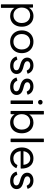

<svg xmlns="http://www.w3.org/2000/svg" viewBox="1638 -2428 1008 4325"><g transform="rotate(90 2142.5 -266.0)"><path d="M89 218Q78 218 78 207V-495Q78 -505 89 -505H140Q151 -505 151 -495L155 -414Q183 -461 232 -488Q281 -515 340 -515Q413 -515 467.5 -481.5Q522 -448 552 -388.5Q582 -329 582 -253Q582 -176 552.5 -116.5Q523 -57 468 -23.5Q413 10 340 10Q283 10 234.5 -16Q186 -42 158 -87V207Q158 218 148 218ZM499 -253Q499 -308 477 -351Q455 -394 415.5 -417.5Q376 -441 325 -441Q274 -441 234.5 -417.5Q195 -394 173 -351Q151 -308 151 -253Q151 -168 199.5 -116Q248 -64 325 -64Q402 -64 450.5 -116Q499 -168 499 -253Z M665 -253Q665 -329 697 -388.5Q729 -448 787 -481.5Q845 -515 921 -515Q997 -515 1055.5 -481.5Q1114 -448 1146 -388.5Q1178 -329 1178 -253Q1178 -177 1146 -117.5Q1114 -58 1055.5 -24Q997 10 921 10Q845 10 787 -24Q729 -58 697 -117.5Q665 -177 665 -253ZM1095 -253Q1095 -308 1073 -351Q1051 -394 1011.5 -417.5Q972 -441 921 -441Q870 -441 830.5 -417.5Q791 -394 769 -351Q747 -308 747 -253Q747 -168 795.5 -116Q844 -64 921 -64Q998 -64 1046.5 -116Q1095 -168 1095 -253Z M1255 -124 1254 -128Q1254 -134 1262 -137L1314 -151Q1316 -152 1319 -152Q1326 -152 1327 -145Q1346 -102 1379 -82.5Q1412 -63 1463 -63Q1509 -63 1536.5 -80.5Q1564 -98 1564 -132Q1564 -161 1541 -178.5Q1518 -196 1465 -211L1435 -219Q1353 -242 1315.5 -280.5Q1278 -319 1278 -375Q1278 -436 1326.5 -475.5Q1375 -515 1454 -515Q1521 -515 1569 -484.5Q1617 -454 1639 -393Q1640 -391 1640 -388Q1640 -385 1638 -383Q1636 -381 1633 -380L1581 -364Q1579 -363 1576 -363Q1571 -363 1567 -370Q1534 -443 1453 -443Q1411 -443 1385.5 -425Q1360 -407 1360 -375Q1360 -346 1383.5 -328Q1407 -310 1464 -295L1492 -288Q1574 -267 1610.5 -229.5Q1647 -192 1647 -134Q1647 -69 1596.5 -29.5Q1546 10 1466 10Q1386 10 1332.5 -23.5Q1279 -57 1255 -124Z M1728 -124 1727 -128Q1727 -134 1735 -137L1787 -151Q1789 -152 1792 -152Q1799 -152 1800 -145Q1819 -102 1852 -82.5Q1885 -63 1936 -63Q1982 -63 2009.5 -80.5Q2037 -98 2037 -132Q2037 -161 2014 -178.5Q1991 -196 1938 -211L1908 -219Q1826 -242 1788.5 -280.5Q1751 -319 1751 -375Q1751 -436 1799.5 -475.5Q1848 -515 1927 -515Q1994 -515 2042 -484.5Q2090 -454 2112 -393Q2113 -391 2113 -388Q2113 -385 2111 -383Q2109 -381 2106 -380L2054 -364Q2052 -363 2049 -363Q2044 -363 2040 -370Q2007 -443 1926 -443Q1884 -443 1858.5 -425Q1833 -407 1833 -375Q1833 -346 1856.5 -328Q1880 -310 1937 -295L1965 -288Q2047 -267 2083.5 -229.5Q2120 -192 2120 -134Q2120 -69 2069.5 -29.5Q2019 10 1939 10Q1859 10 1805.5 -23.5Q1752 -57 1728 -124Z M2230 -670Q2230 -692 2245 -706.5Q2260 -721 2283 -721Q2306 -721 2321 -706.5Q2336 -692 2336 -670Q2336 -648 2321 -633.5Q2306 -619 2283 -619Q2260 -619 2245 -633.5Q2230 -648 2230 -670ZM2254 0Q2243 0 2243 -11V-495Q2243 -505 2254 -505H2313Q2323 -505 2323 -495V-11Q2323 0 2313 0Z M2556 -92 2552 -11Q2552 0 2541 0H2490Q2479 0 2479 -11V-740Q2479 -750 2490 -750H2549Q2559 -750 2559 -740V-419Q2587 -464 2635 -489.5Q2683 -515 2741 -515Q2814 -515 2868.5 -481.5Q2923 -448 2953 -388.5Q2983 -329 2983 -253Q2983 -176 2953.5 -116.5Q2924 -57 2869 -23.5Q2814 10 2741 10Q2682 10 2633 -17Q2584 -44 2556 -92ZM2900 -253Q2900 -308 2878 -351Q2856 -394 2816.5 -417.5Q2777 -441 2726 -441Q2675 -441 2635.5 -417.5Q2596 -394 2574 -351Q2552 -308 2552 -253Q2552 -168 2600.5 -116Q2649 -64 2726 -64Q2803 -64 2851.5 -116Q2900 -168 2900 -253Z M3113 0Q3102 0 3102 -11V-740Q3102 -750 3113 -750H3172Q3182 -750 3182 -740V-11Q3182 0 3172 0Z M3302 -253Q3302 -329 3332.5 -388.5Q3363 -448 3419 -481.5Q3475 -515 3549 -515Q3659 -515 3719.5 -439.5Q3780 -364 3778 -238Q3778 -227 3767 -227H3385Q3393 -151 3436.5 -107Q3480 -63 3549 -63Q3653 -63 3696 -148Q3700 -156 3710 -153L3760 -135Q3765 -133 3766.5 -129.5Q3768 -126 3766 -122Q3734 -56 3678.5 -23Q3623 10 3549 10Q3474 10 3418 -24Q3362 -58 3332 -117.5Q3302 -177 3302 -253ZM3386 -290H3693Q3688 -360 3649.5 -401.5Q3611 -443 3549 -443Q3484 -443 3440 -402Q3396 -361 3386 -290Z M3848 -124 3847 -128Q3847 -134 3855 -137L3907 -151Q3909 -152 3912 -152Q3919 -152 3920 -145Q3939 -102 3972 -82.5Q4005 -63 4056 -63Q4102 -63 4129.5 -80.5Q4157 -98 4157 -132Q4157 -161 4134 -178.5Q4111 -196 4058 -211L4028 -219Q3946 -242 3908.5 -280.5Q3871 -319 3871 -375Q3871 -436 3919.5 -475.5Q3968 -515 4047 -515Q4114 -515 4162 -484.5Q4210 -454 4232 -393Q4233 -391 4233 -388Q4233 -385 4231 -383Q4229 -381 4226 -380L4174 -364Q4172 -363 4169 -363Q4164 -363 4160 -370Q4127 -443 4046 -443Q4004 -443 3978.5 -425Q3953 -407 3953 -375Q3953 -346 3976.5 -328Q4000 -310 4057 -295L4085 -288Q4167 -267 4203.5 -229.5Q4240 -192 4240 -134Q4240 -69 4189.5 -29.5Q4139 10 4059 10Q3979 10 3925.5 -23.5Q3872 -57 3848 -124Z"/></g></svg>

Font: LINE Seed Sans TH
Style: Regular
Weight: 400
Designer: Dalton Maag Ltd | Thai characters by Cadson Demak Co.,Ltd.
Foundry: Dalton Maag Ltd
Version: Version 1.002